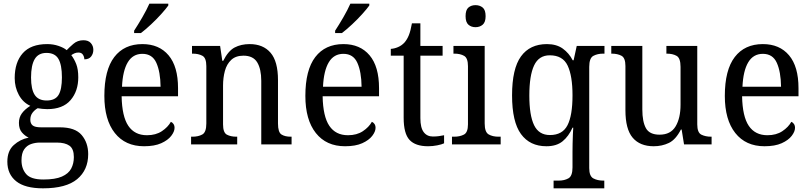

<svg xmlns="http://www.w3.org/2000/svg" viewBox="-20 -786 4412 1045"><path d="M214 239Q116 239 68 200.5Q20 162 20 94Q20 35 55 3.5Q90 -28 136 -37Q116 -46 99.5 -65Q83 -84 83 -117Q83 -147 99 -169Q115 -191 145 -210Q105 -228 82.5 -269.5Q60 -311 60 -361Q60 -447 104 -496.5Q148 -546 237 -546Q270 -546 299 -536Q328 -526 343 -513Q356 -527 379 -547Q402 -567 434 -567Q461 -567 474.5 -551.5Q488 -536 488 -515Q488 -494 476 -478.5Q464 -463 439 -463Q439 -476 431.5 -488Q424 -500 407 -500Q395 -500 386 -496Q377 -492 368 -486Q384 -465 395 -437Q406 -409 406 -365Q406 -290 364 -241Q322 -192 237 -192Q225 -192 210 -193.5Q195 -195 185 -197Q169 -188 157 -172.5Q145 -157 145 -134Q145 -114 157.5 -103.5Q170 -93 204 -93H306Q389 -93 424.5 -51Q460 -9 460 53Q460 139 400 189Q340 239 214 239ZM234 -239Q280 -239 298.5 -269Q317 -299 317 -365Q317 -433 298 -465.5Q279 -498 233 -498Q189 -498 169 -464.5Q149 -431 149 -364Q149 -300 169 -269.5Q189 -239 234 -239ZM216 191Q281 191 317 175Q353 159 367.5 131.5Q382 104 382 69Q382 24 358 7Q334 -10 289 -10H197Q172 -10 149 -2Q126 6 111.5 27Q97 48 97 87Q97 132 122.5 161.5Q148 191 216 191Z M764 10Q662 10 605 -62Q548 -134 548 -264Q548 -405 602 -475.5Q656 -546 755 -546Q846 -546 897.5 -485Q949 -424 949 -306V-262H642Q644 -152 678.5 -101Q713 -50 780 -50Q828 -50 861 -72Q894 -94 910 -123Q918 -120 924 -111.5Q930 -103 930 -90Q930 -70 912 -46.5Q894 -23 857.5 -6.5Q821 10 764 10ZM854 -314Q853 -395 831 -444Q809 -493 755 -493Q703 -493 675.5 -447Q648 -401 644 -314ZM710 -619Q731 -651 754.5 -691.5Q778 -732 793 -766H896V-756Q884 -739 858.5 -710.5Q833 -682 802.5 -653.5Q772 -625 747 -606H710Z M1020 0V-42H1028Q1059 -42 1081 -54Q1103 -66 1103 -114V-426Q1103 -471 1081.5 -482.5Q1060 -494 1030 -494H1025V-536H1178L1190 -455H1195Q1222 -509 1257 -527.5Q1292 -546 1339 -546Q1412 -546 1452.5 -499Q1493 -452 1493 -350V-114Q1493 -66 1512 -54Q1531 -42 1562 -42H1567V0H1402V-346Q1402 -410 1380 -446.5Q1358 -483 1305 -483Q1263 -483 1238.5 -460Q1214 -437 1204 -400Q1194 -363 1194 -320V-109Q1194 -64 1215 -53Q1236 -42 1266 -42H1271V0Z M1858 10Q1756 10 1699 -62Q1642 -134 1642 -264Q1642 -405 1696 -475.5Q1750 -546 1849 -546Q1940 -546 1991.5 -485Q2043 -424 2043 -306V-262H1736Q1738 -152 1772.5 -101Q1807 -50 1874 -50Q1922 -50 1955 -72Q1988 -94 2004 -123Q2012 -120 2018 -111.5Q2024 -103 2024 -90Q2024 -70 2006 -46.5Q1988 -23 1951.5 -6.5Q1915 10 1858 10ZM1948 -314Q1947 -395 1925 -444Q1903 -493 1849 -493Q1797 -493 1769.5 -447Q1742 -401 1738 -314ZM1804 -619Q1825 -651 1848.5 -691.5Q1872 -732 1887 -766H1990V-756Q1978 -739 1952.5 -710.5Q1927 -682 1896.5 -653.5Q1866 -625 1841 -606H1804Z M2310 10Q2241 10 2209 -24.5Q2177 -59 2177 -145V-483H2107V-520Q2126 -521 2146 -529.5Q2166 -538 2181 -554Q2196 -571 2205.5 -595Q2215 -619 2222 -659H2268V-536H2389V-483H2268V-143Q2268 -91 2286 -67Q2304 -43 2336 -43Q2354 -43 2368.5 -45Q2383 -47 2397 -50V-6Q2385 0 2360 5Q2335 10 2310 10Z M2568 -638Q2545 -638 2529.5 -651.5Q2514 -665 2514 -698Q2514 -732 2529.5 -745Q2545 -758 2568 -758Q2591 -758 2607 -745Q2623 -732 2623 -698Q2623 -665 2607 -651.5Q2591 -638 2568 -638ZM2440 0V-42H2452Q2483 -42 2505 -53.5Q2527 -65 2527 -109V-426Q2527 -470 2506 -482Q2485 -494 2454 -494H2448V-536H2618V-114Q2618 -67 2639.5 -54.5Q2661 -42 2693 -42H2705V0Z M2993 239V197H3021Q3052 197 3074 184.5Q3096 172 3096 125V39Q3096 21 3096.5 -4Q3097 -29 3098 -52.5Q3099 -76 3100 -91H3096Q3075 -44 3042 -17Q3009 10 2954 10Q2864 10 2815.5 -56.5Q2767 -123 2767 -267Q2767 -412 2815.5 -479Q2864 -546 2957 -546Q3009 -546 3043 -521.5Q3077 -497 3097 -458H3102L3119 -536H3270V-494H3262Q3232 -494 3209.5 -482Q3187 -470 3187 -422V129Q3187 173 3209.5 185Q3232 197 3263 197H3269V239ZM2973 -51Q3041 -51 3068.5 -104Q3096 -157 3096 -267Q3096 -373 3069.5 -429Q3043 -485 2972 -485Q2913 -485 2887 -430Q2861 -375 2861 -266Q2861 -158 2887 -104.5Q2913 -51 2973 -51Z M3538 10Q3463 10 3423.5 -36.5Q3384 -83 3384 -186V-427Q3384 -471 3362.5 -482.5Q3341 -494 3310 -494H3307V-536H3476V-190Q3476 -124 3495.5 -88.5Q3515 -53 3570 -53Q3630 -53 3657 -98Q3684 -143 3684 -216V-422Q3684 -470 3662.5 -482Q3641 -494 3610 -494H3607V-536H3775V-109Q3775 -64 3797.5 -53Q3820 -42 3850 -42H3853V0H3703L3690 -81H3686Q3658 -26 3620.5 -8Q3583 10 3538 10Z M4141 10Q4039 10 3982 -62Q3925 -134 3925 -264Q3925 -405 3979 -475.5Q4033 -546 4132 -546Q4223 -546 4274.5 -485Q4326 -424 4326 -306V-262H4019Q4021 -152 4055.5 -101Q4090 -50 4157 -50Q4205 -50 4238 -72Q4271 -94 4287 -123Q4295 -120 4301 -111.5Q4307 -103 4307 -90Q4307 -70 4289 -46.5Q4271 -23 4234.5 -6.5Q4198 10 4141 10ZM4231 -314Q4230 -395 4208 -444Q4186 -493 4132 -493Q4080 -493 4052.5 -447Q4025 -401 4021 -314Z"/></svg>

Font: Noto Serif Myanmar SemCond
Style: Regular
Weight: 400
Width: 4
Designer: Ben Mitchell and the Monotype Design Team
Foundry: Monotype Imaging Inc.
Version: Version 2.106; ttfautohint (v1.8.4.7-5d5b)